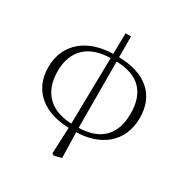

<svg xmlns="http://www.w3.org/2000/svg" viewBox="-198 -826 1144 1193"><g transform="rotate(30 374.5 -230.0)"><path d="M339 202 353 211 406 197 401 3 399 -671H360L348 1ZM362 15 364 -16C209 -16 112 -96 112 -257C112 -400 195 -491 363 -491L366 -522C175 -522 49 -417 49 -250C49 -78 176 15 362 15ZM388 15C576 15 700 -87 700 -260C700 -420 593 -522 390 -522L388 -491C569 -491 637 -395 637 -254C637 -111 565 -16 389 -16Z"/></g></svg>

Font: Source Han Serif TW VF
Style: Regular
Weight: 250
Designer: Ryoko NISHIZUKA 西塚涼子 (kana & ideographs); Frank Grießhammer (Latin, Greek & Cyrillic); Wenlong ZHANG 张文龙 (bopomofo); San
Foundry: Adobe
Version: Version 2.002;hotconv 1.1.0;makeotfexe 2.6.0